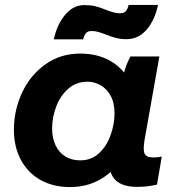

<svg xmlns="http://www.w3.org/2000/svg" viewBox="-20 -749 730 779"><path d="M426.2 -166.6 445.4 -165.2 477.2 -430.8Q479.4 -438.8 482.2 -450.2Q492.2 -489 509.2 -520H626.6L566.8 -182.8Q559.6 -141.4 566.6 -125.8Q573.6 -110.2 601.2 -110.2Q620.6 -110.2 636.4 -113.6L617 -0.2Q581 9.2 535.8 9.2Q461 9.2 436.1 -34.6Q411.2 -78.4 426.2 -166.6ZM532.8 -302.2Q532.8 -219 499.6 -147.3Q466.4 -75.6 405.4 -32.8Q344.4 10 263.6 10Q195.6 10 144.1 -19Q92.6 -48 64.5 -100.8Q36.4 -153.6 36.4 -222.2Q36.4 -301.8 69.5 -372.9Q102.6 -444 163.9 -487.8Q225.2 -531.6 305.4 -531.6Q375.4 -531.6 426.9 -502.3Q478.4 -473 505.6 -420.7Q532.8 -368.4 532.8 -302.2ZM191.4 -228.8Q191.4 -189.2 205.3 -159.7Q219.2 -130.2 244.8 -114.3Q270.4 -98.4 305.6 -98.4Q351.8 -98.4 383.1 -128.5Q414.4 -158.6 429.5 -202.9Q444.6 -247.2 444.6 -288.4Q444.6 -333.2 428 -362Q411.4 -390.8 386.5 -404.1Q361.6 -417.4 335.8 -417.4Q288.4 -417.4 255.9 -388Q223.4 -358.6 207.4 -314.8Q191.4 -271 191.4 -228.8ZM322.2 -728.4Q347 -728.4 366.3 -723.8Q385.6 -719.2 406.8 -710.2Q410.4 -708.6 412.4 -708.2Q427.8 -702.2 441.1 -698.7Q454.4 -695.2 467.2 -695.2Q483.8 -695.2 491.1 -704.3Q498.4 -713.4 501.8 -729H621.2Q608.2 -667.4 574.9 -628.7Q541.6 -590 493.2 -590Q470.8 -590 452.1 -594.6Q433.4 -599.2 412.6 -607.8Q409.4 -609.4 407 -609.8Q391.2 -615.8 378.1 -619.5Q365 -623.2 352.2 -623.2Q335.6 -623.2 328.3 -614.1Q321 -605 317.6 -589.4H198.2Q211.2 -649.4 244.2 -688.9Q277.2 -728.4 322.2 -728.4Z"/></svg>

Font: Fixel Italic Variable 20240409 Display Thin
Style: Italic
Weight: 100
Italic angle: -10°
Designer: AlfaBravo + MacPaw
Foundry: Kyrylo Tkachov, Marchela Mozhyna, Serhii Makarenko, Maria Weinstein, Zakhar Kryvoshyya
Version: Version 1.211;Glyphs 3.2 (3225)